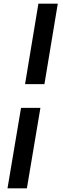

<svg xmlns="http://www.w3.org/2000/svg" viewBox="-20 -810 346 1050"><path d="M190 -790H296L223 -350H117ZM95 -220H201L127 220H21Z"/></svg>

Font: Oak Sans
Style: Bold Italic
Weight: 700
Italic angle: -9.5°
Foundry: Erik Kennedy, Walven
Version: Version 1.000